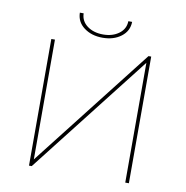

<svg xmlns="http://www.w3.org/2000/svg" viewBox="-92 -956 1011 1045"><g transform="rotate(10 413.0 -434.0)"><path d="M137 -700H157V-38L674 -700H689V0H669V-662L152 0H137ZM265 -868H286Q287 -825 322 -799Q357 -773 410 -773Q462 -773 497 -799Q532 -825 533 -868H554Q553 -817 512 -786Q471 -755 410 -755Q349 -755 307.5 -786Q266 -817 265 -868Z"/></g></svg>

Font: iiserrat Thin
Style: Regular
Weight: 100
Designer: Akira Ohta
Foundry: Akira Ohta
Version: Version 1.200;Glyphs 3.3.1 (3343)